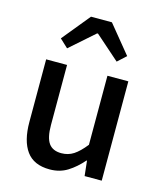

<svg xmlns="http://www.w3.org/2000/svg" viewBox="-124 -924 867 1029"><g transform="rotate(15 310.0 -410.0)"><path d="M249 14Q161 14 120 -42.5Q79 -99 79 -204V-551H195V-218Q195 -148 217 -117Q239 -86 287 -86Q325 -86 355 -105.5Q385 -125 419 -168V-551H535V0H440L431 -83H428Q391 -40 348 -13Q305 14 249 14ZM126 -680 252 -834H368L494 -680L447 -637L312 -756H307L172 -637Z"/></g></svg>

Font: Source Han Sans SC Medium
Style: Regular
Weight: 500
Designer: Ryoko NISHIZUKA 西塚涼子 (kana, bopomofo & ideographs); Paul D. Hunt (Latin, Greek & Cyrillic); Sandoll Communications 산돌커뮤니
Foundry: Adobe
Version: Version 2.004;hotconv 1.0.118;makeotfexe 2.5.65603